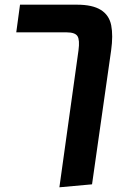

<svg xmlns="http://www.w3.org/2000/svg" viewBox="-20 -587 550 824"><path d="M310.1 -566.9Q377 -566.9 412.8 -544.4Q448.7 -522 457.3 -478.3Q465.8 -434.6 457 -371.1L375 204.1L234.9 216.8L316.9 -371.1Q322.8 -415.5 312.5 -431.9Q302.2 -448.2 265.1 -448.2H49.8L65.9 -566.9Z"/></svg>

Font: FiraGO SemiBold
Style: Italic
Weight: 600
Italic angle: -8°
Designer: bBox Type GmbH
Foundry: bBox Type GmbH
Version: Version 1.001;PS 001.001;hotconv 1.0.88;makeotf.lib2.5.64775